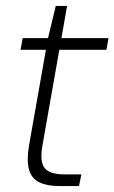

<svg xmlns="http://www.w3.org/2000/svg" viewBox="-20 -624 384 644"><path d="M178 0Q138 0 112 -12.5Q86 -25 77.5 -54.5Q69 -84 77 -134L134 -457H49L56 -496H141L167 -604H205L186 -496H344L337 -457H179L122 -134Q113 -81 130 -60Q147 -39 197 -39H253L245 0Z"/></svg>

Font: DM Sans 36pt ExtraLight
Style: Italic
Weight: 250
Italic angle: -10°
Designer: Colophon Foundry, Jonny Pinhorn
Foundry: Colophon Foundry
Version: Version 4.004;gftools[0.9.30]